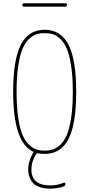

<svg xmlns="http://www.w3.org/2000/svg" viewBox="-20 -920 540 1160"><path d="M125 -879.9Q115.2 -879.9 115.2 -890.1Q115.2 -900.4 125 -900.4H375Q384.8 -900.4 384.8 -890.1Q384.8 -879.9 375 -879.9ZM298.8 -713.4Q277.3 -719.7 250 -719.7Q222.7 -719.7 201.2 -713.4Q179.7 -707 156.2 -685.5Q132.8 -664.1 116.7 -626.5Q100.6 -588.9 90.3 -522.5Q80.1 -456.1 80.1 -365.2Q80.1 -274.4 90.3 -207.5Q100.6 -140.6 116.7 -103.5Q132.8 -66.4 156.2 -44.9Q179.7 -23.4 201.2 -16.6Q222.7 -9.8 250 -9.8Q277.3 -9.8 298.8 -16.6Q320.3 -23.4 343.8 -44.9Q367.2 -66.4 383.3 -103.5Q399.4 -140.6 409.7 -207.5Q419.9 -274.4 419.9 -365.2Q419.9 -456.1 409.7 -522.5Q399.4 -588.9 383.3 -626.5Q367.2 -664.1 343.8 -685.5Q320.3 -707 298.8 -713.4ZM179.7 -3.9Q59.6 -59.6 59.6 -365.2Q59.6 -559.6 106 -649.9Q152.3 -740.2 250 -740.2Q347.7 -740.2 394 -649.4Q440.4 -558.6 440.4 -364.7Q440.4 -170.9 394 -80.6Q347.7 9.8 250 9.8Q225.6 9.8 209 5.9Q203.1 3.9 200.2 8.8Q169.9 53.7 169.9 105.5Q169.9 200.2 285.2 200.2Q327.1 200.2 365.2 183.6Q369.1 182.6 372.1 184.6Q375 186.5 375 191.4Q375 203.1 365.2 206.1Q326.2 219.7 285.2 219.7Q244.1 219.7 214.8 208.5Q185.5 197.3 172.9 178.2Q160.2 159.2 155.3 141.6Q150.4 124 150.4 105.5Q150.4 52.7 180.7 2Q182.6 -2 179.7 -3.9Z"/></svg>

Font: Rounded-L Mgen+ 2m thin
Style: Regular
Weight: 100
Designer: [Source Han Sans]
Ryoko NISHIZUKA  (kana & ideographs); Paul D. Hunt (Latin, Greek & Cyrillic); Wenlong ZHANG  (bopomofo
Version: Version 1.059.20150602